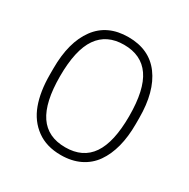

<svg xmlns="http://www.w3.org/2000/svg" viewBox="-170 -907 1066 1081"><g transform="rotate(30 363.0 -366.0)"><path d="M362.8 17.1Q269.5 17.1 206.1 -29.1Q142.6 -75.2 113.3 -155Q84 -234.9 84 -344.2V-384.8Q84 -555.7 155.3 -652.3Q226.6 -749 362.8 -749Q499 -749 570.6 -652.3Q642.1 -555.7 642.1 -384.8V-344.2Q642.1 -262.7 625 -197Q607.9 -131.3 574.2 -83.3Q540.5 -35.2 486.8 -9Q433.1 17.1 362.8 17.1ZM587.9 -365.2Q587.9 -537.1 531.7 -618.2Q475.6 -699.2 362.8 -699.2Q251 -699.2 194.6 -617.9Q138.2 -536.6 138.2 -365.2Q138.2 -196.3 193.6 -114.7Q249 -33.2 362.8 -33.2Q476.6 -33.2 532.2 -114.7Q587.9 -196.3 587.9 -365.2Z"/></g></svg>

Font: Sora ExtraLight
Style: Regular
Weight: 200
Designer: Jonathan Barnbrook, Julián Moncada
Foundry: Barnbrook Fonts
Version: Version 2.000